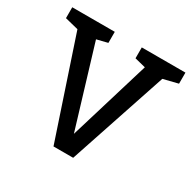

<svg xmlns="http://www.w3.org/2000/svg" viewBox="-137 -620 740 739"><g transform="rotate(30 233.5 -250.0)"><path d="M104.8 -500 231.5 -81.3 358.2 -500H442.2L275.2 0H187.8L20.8 -500ZM397.2 -429 405.5 -500H485.5V-450.8ZM62.5 -431.7 -17.5 -451.7V-500H62.5ZM371.5 -431.7 291.5 -451.7V-500H371.5ZM83.2 -429 91.5 -500H171.5V-450.8Z"/></g></svg>

Font: Epunda Slab Light
Style: Regular
Weight: 300
Designer: Simon Atzbach
Foundry: typofactur
Version: Version 1.102